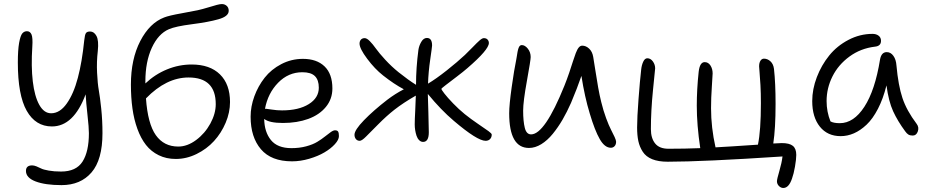

<svg xmlns="http://www.w3.org/2000/svg" viewBox="-20 -727 4561 946"><path d="M283.2 185.1Q203.1 185.1 155.5 167Q107.9 148.9 107.9 115.2Q107.9 87.9 138.2 87.9Q147.5 87.9 159.2 92.5Q170.9 97.2 182.4 103Q193.8 108.9 220 113.5Q246.1 118.2 280.8 118.2Q355.5 118.2 386.7 69.1Q418 20 418 -70.8Q418 -98.6 411.1 -159.9Q404.3 -221.2 401.9 -262.2Q342.8 -104 235.8 -104Q155.3 -104 111.6 -181.2Q67.9 -258.3 67.9 -418.9Q67.9 -480.5 74.2 -515.9Q80.6 -551.3 89.8 -562.3Q99.1 -573.2 112.8 -573.2Q128.4 -573.2 135.3 -557.1Q142.1 -541 139.2 -497.1Q132.8 -399.4 141.6 -325.7Q150.4 -252 173.6 -210.4Q196.8 -168.9 231.9 -168.9Q274.9 -168.9 308.8 -216.8Q342.8 -264.6 363.5 -343.3Q384.3 -421.9 395 -527.8Q397.9 -555.7 403.3 -563.7Q408.7 -571.8 423.8 -571.8Q443.4 -571.8 455.3 -549.8Q467.3 -527.8 461.9 -476.1Q455.6 -422.4 458.3 -368.7Q460.9 -314.9 466.8 -282.2Q472.7 -249.5 478.8 -191.4Q484.9 -133.3 484.9 -70.8Q484.9 60.1 430.9 122.6Q377 185.1 283.2 185.1Z M846.2 56.2Q799.3 56.2 762 37.8Q724.6 19.5 699.2 -12.9Q673.8 -45.4 657 -91.8Q640.1 -138.2 632.6 -192.4Q625 -246.6 625 -310.1Q625 -435.5 671.1 -524.7Q717.3 -613.8 789.1 -641.1Q812.5 -650.4 875.5 -661.6Q938.5 -672.9 955.1 -676.8Q978.5 -682.1 1005.6 -690.4Q1032.7 -698.7 1048.6 -702.9Q1064.5 -707 1073.2 -707Q1086.9 -707 1096.9 -698.2Q1106.9 -689.5 1106.9 -673.8Q1106.9 -646 1055.2 -631.8Q1007.8 -618.2 926 -607.7Q844.2 -597.2 812 -583Q759.8 -560.5 728 -491.5Q696.3 -422.4 696.3 -326.2V-315.9Q743.7 -360.8 802.7 -385Q861.8 -409.2 924.3 -409.2Q1014.2 -409.2 1063.7 -360.6Q1113.3 -312 1113.3 -224.1Q1113.3 -172.9 1091.8 -122.1Q1070.3 -71.3 1034.4 -32Q998.5 7.3 948.7 31.7Q898.9 56.2 846.2 56.2ZM909.2 -345.2Q799.3 -345.2 699.2 -242.2Q708 -117.2 747.8 -61Q787.6 -4.9 858.4 -4.9Q902.8 -4.9 946.3 -37.1Q989.7 -69.3 1016.4 -118.2Q1043 -167 1043 -213.9Q1043 -345.2 909.2 -345.2Z M1418.9 67.9Q1316.4 67.9 1265.6 8.3Q1214.8 -51.3 1214.8 -151.9Q1214.8 -202.1 1233.2 -252.4Q1251.5 -302.7 1283.9 -344Q1316.4 -385.3 1366 -411.1Q1415.5 -437 1472.7 -437Q1540.5 -437 1579.1 -399.9Q1617.7 -362.8 1617.7 -291Q1617.7 -239.3 1585.7 -200.2Q1553.7 -161.1 1498.8 -141.1Q1443.8 -121.1 1374 -121.1Q1306.6 -121.1 1281.7 -141.1Q1282.7 -76.7 1314.9 -36.9Q1347.2 2.9 1416 2.9Q1455.6 2.9 1488.8 -6.1Q1522 -15.1 1543.2 -28.1Q1564.5 -41 1580.6 -54Q1596.7 -66.9 1609.4 -75.9Q1622.1 -85 1630.9 -85Q1642.1 -85 1646 -78.4Q1649.9 -71.8 1649.9 -56.2Q1649.9 -38.6 1629.9 -16.6Q1609.9 5.4 1578.4 23.9Q1546.9 42.5 1503.7 55.2Q1460.4 67.9 1418.9 67.9ZM1292 -190.9Q1295.9 -190.9 1320.1 -187Q1344.2 -183.1 1369.6 -183.1Q1451.7 -183.1 1501.2 -213.9Q1550.8 -244.6 1550.8 -294.9Q1550.8 -333 1531.5 -352.1Q1512.2 -371.1 1469.7 -371.1Q1400.9 -371.1 1350.3 -319.3Q1299.8 -267.6 1285.6 -190.9Z M1752.4 -33.2Q1740.7 -33.2 1733.6 -41.7Q1726.6 -50.3 1726.6 -63Q1726.6 -86.4 1773.2 -134.5Q1819.8 -182.6 1888.7 -235.8Q1927.2 -265.1 1969.7 -287.1Q1920.9 -313 1867.7 -355Q1826.7 -387.2 1789.1 -437.5Q1751.5 -487.8 1751.5 -512.2Q1751.5 -523.9 1758.1 -531.5Q1764.6 -539.1 1776.9 -539.1Q1787.6 -539.1 1802.2 -524.2Q1816.9 -509.3 1832.3 -487.5Q1847.7 -465.8 1878.2 -432.6Q1908.7 -399.4 1943.8 -371.1Q1992.7 -332 2029.8 -309.1Q2029.8 -392.6 2041.5 -481Q2044.4 -501.5 2055.7 -520.8Q2066.9 -540 2083.5 -540Q2108.9 -540 2108.9 -502.9Q2108.9 -497.1 2099.9 -434.8Q2090.8 -372.6 2088.9 -314.9Q2128.4 -338.4 2181.2 -380.1Q2233.9 -421.9 2270.5 -456.1Q2284.2 -468.8 2307.4 -492.9Q2330.6 -517.1 2343.3 -528.1Q2356 -539.1 2363.8 -539.1Q2376 -539.1 2382.3 -532Q2388.7 -524.9 2388.7 -515.1Q2388.7 -482.4 2282.7 -391.1Q2263.7 -374.5 2230.7 -349.4Q2197.8 -324.2 2176.3 -307.9Q2154.8 -291.5 2154.8 -289.1Q2154.8 -285.2 2169.7 -265.9Q2184.6 -246.6 2212.6 -217.5Q2240.7 -188.5 2269.5 -165Q2299.8 -140.6 2335.4 -116.5Q2371.1 -92.3 2387 -80.8Q2402.8 -69.3 2402.8 -64Q2402.8 -50.3 2394.5 -41.7Q2386.2 -33.2 2372.6 -33.2Q2331.5 -33.2 2215.8 -131.8Q2153.3 -184.6 2087.9 -264.2Q2088.4 -252.4 2090.6 -173.8Q2092.8 -95.2 2092.8 -75.2Q2092.8 -27.8 2064.5 -27.8Q2053.7 -27.8 2045.2 -36.4Q2036.6 -44.9 2032.2 -58.3Q2027.8 -71.8 2025.6 -85.9Q2023.4 -100.1 2023.4 -113.8Q2023.4 -136.7 2025.9 -182.9Q2028.3 -229 2028.8 -255.9Q1967.3 -220.7 1922.9 -186Q1883.3 -154.8 1843.8 -114.7Q1804.2 -74.7 1783.4 -54Q1762.7 -33.2 1752.4 -33.2Z M2586.4 2Q2488.8 2 2488.8 -168.9Q2488.8 -210 2501.2 -298.1Q2513.7 -386.2 2523.4 -432.1Q2524.4 -438 2525.9 -446.5Q2527.3 -455.1 2528.1 -460Q2528.8 -464.8 2530 -471.4Q2531.2 -478 2532.2 -481.4Q2533.2 -484.9 2534.7 -489.5Q2536.1 -494.1 2537.6 -496.3Q2539.1 -498.5 2541 -500.7Q2543 -502.9 2545.4 -503.9Q2547.9 -504.9 2550.8 -504.9Q2566.4 -504.9 2580.6 -487.3Q2594.7 -469.7 2594.7 -445.8Q2594.7 -431.2 2576.2 -328.9Q2557.6 -226.6 2557.6 -182.1Q2557.6 -129.4 2565.7 -97.2Q2573.7 -64.9 2596.7 -64.9Q2664.1 -64.9 2760.7 -304.2Q2772.9 -334.5 2784.7 -369.1Q2796.4 -403.8 2803 -425Q2809.6 -446.3 2816.9 -465.3Q2824.2 -484.4 2831.8 -493.2Q2839.4 -502 2848.6 -502Q2867.2 -502 2882.8 -487.3Q2898.4 -472.7 2902.8 -446.8Q2904.8 -435.5 2912.6 -385.3Q2920.4 -335 2927.2 -296.1Q2934.1 -257.3 2942.4 -224.1Q2952.6 -182.1 2966.3 -145Q2980 -107.9 2990.5 -87.9Q3001 -67.9 3008.3 -51.8Q3015.6 -35.6 3015.6 -28.8Q3015.6 -15.1 3008.3 -7.1Q3001 1 2989.7 1Q2959.5 1 2935.1 -41.5Q2910.6 -84 2885.7 -168Q2860.8 -249.5 2844.7 -353Q2824.2 -293 2793.5 -220.2Q2773.9 -175.8 2752 -137.9Q2730 -100.1 2703.6 -67.6Q2677.2 -35.2 2647 -16.6Q2616.7 2 2586.4 2Z M3839.4 199.2Q3827.6 199.2 3817.9 189.5Q3808.1 179.7 3808.1 166Q3808.1 155.8 3820.1 115Q3832 74.2 3835.4 43.9Q3442.9 69.8 3270 69.8Q3224.1 69.8 3193.4 57.4Q3162.6 44.9 3147 20.8Q3131.3 -3.4 3125.2 -31.7Q3119.1 -60.1 3119.1 -99.1Q3119.1 -147 3126 -238.3Q3132.8 -329.6 3139.2 -384.8Q3141.6 -406.7 3149.4 -423.3Q3157.2 -439.9 3169.4 -439.9Q3185.5 -439.9 3196.8 -424.3Q3208 -408.7 3208 -390.1Q3208 -388.2 3197.5 -284.9Q3187 -181.6 3187 -90.8Q3187 -45.9 3208 -20Q3229 5.9 3273.4 5.9Q3354 5.9 3430.2 2.9Q3413.1 -110.8 3413.1 -206.1Q3413.1 -285.6 3422.4 -373Q3427.7 -420.9 3452.1 -420.9Q3469.7 -420.9 3480.5 -404.3Q3491.2 -387.7 3491.2 -365.2Q3491.2 -355 3487.3 -299.8Q3483.4 -244.6 3483.4 -193.8Q3483.4 -98.6 3505.4 -1Q3563.5 -3.9 3714.4 -14.2Q3729 -83.5 3729 -219.2Q3729 -268.1 3726.8 -307.9Q3724.6 -347.7 3722.4 -370.4Q3720.2 -393.1 3720.2 -399.9Q3720.2 -417.5 3726.8 -427.7Q3733.4 -438 3744.1 -438Q3761.7 -438 3776.1 -424.8Q3790.5 -411.6 3793.5 -387.2Q3801.3 -317.4 3801.3 -214.8Q3801.3 -93.8 3790 -20Q3828.1 -22 3832 -22Q3869.6 -22 3886.5 -8.3Q3903.3 5.4 3903.3 36.1Q3903.3 57.1 3897 93.8Q3890.6 130.4 3882.3 152.8Q3866.7 199.2 3839.4 199.2Z M4122.1 -56.2Q4057.1 -56.2 4019.5 -103Q3981.9 -149.9 3981.9 -229Q3981.9 -287.6 4004.6 -346.9Q4027.3 -406.2 4065.7 -453.6Q4104 -501 4160.4 -530.5Q4216.8 -560.1 4278.8 -560.1Q4297.4 -560.1 4309.1 -551Q4320.8 -542 4320.8 -525.9Q4320.8 -500 4291 -497.1Q4220.7 -488.8 4165.5 -448.5Q4110.4 -408.2 4081.5 -350.3Q4052.7 -292.5 4052.7 -229Q4052.7 -176.3 4071.8 -128.9Q4087.4 -120.1 4117.7 -120.1Q4186.5 -120.1 4239 -201.2Q4291.5 -282.2 4315.9 -433.1Q4322.3 -470.2 4349.1 -470.2Q4368.7 -470.2 4381.8 -451.9Q4395 -433.6 4397 -403.8Q4405.8 -306.2 4426.3 -244.4Q4446.8 -182.6 4496.1 -117.2Q4509.3 -100.1 4502.2 -79.6Q4495.1 -59.1 4477.1 -59.1Q4463.9 -59.1 4455.8 -64Q4447.8 -68.8 4439.9 -80.1Q4402.8 -130.4 4380.6 -178.7Q4358.4 -227.1 4347.7 -306.2Q4331.5 -240.7 4305.9 -191.2Q4280.3 -141.6 4249.8 -112.8Q4219.2 -84 4187.3 -70.1Q4155.3 -56.2 4122.1 -56.2Z"/></svg>

Font: Shantell Sans Bouncy
Style: Regular
Weight: 300
Designer: Stephen Nixon, Anya Danilova, Shantell Martin
Foundry: Arrow Type
Version: Version 1.006;[9816181b4]